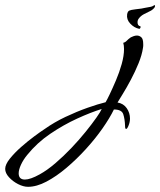

<svg xmlns="http://www.w3.org/2000/svg" viewBox="-367 -404 618 740"><path d="M169 -293Q150 -297 135 -313Q120 -329 123 -349Q125 -360 131 -363Q137 -366 154 -368Q172 -370 178 -371Q184 -372 190.5 -373.5Q197 -375 215 -378Q220 -379 226 -383Q232 -387 230 -378Q229 -374 222.5 -368.5Q216 -363 211 -361Q200 -356 187 -349Q174 -342 166 -330Q163 -324 163 -319Q163 -305 173 -303Q175 -303 175 -300Q175 -298 173 -295Q171 -292 169 -293ZM-259 316Q-277 316 -297.5 305.5Q-318 295 -332.5 279Q-347 263 -347 247Q-347 230 -329 207.5Q-311 185 -285.5 162.5Q-260 140 -235 121.5Q-210 103 -196 94Q-158 67 -114.5 46.5Q-71 26 -30 11.5Q11 -3 40 -10Q45 -18 56 -41Q67 -64 80 -94.5Q93 -125 102 -157Q111 -189 111 -215Q111 -229 108 -239Q116 -241 121.5 -247Q127 -253 137 -260Q141 -262 147.5 -264.5Q154 -267 161 -267Q170 -267 177.5 -260.5Q185 -254 185 -234Q185 -230 185 -226.5Q185 -223 184 -219Q180 -192 167 -160Q154 -128 137.5 -97Q121 -66 106.5 -42.5Q92 -19 86 -9Q109 -5 121.5 13Q134 31 134 53Q134 67 128 81Q123 93 119 93Q115 93 115 81Q114 54 108 36Q102 18 72 18Q56 51 28 91Q0 131 -36 170.5Q-72 210 -111 243Q-150 276 -188 296Q-226 316 -259 316ZM-271 288Q-250 288 -214 268Q-185 252 -153.5 225Q-122 198 -92 166.5Q-62 135 -37 104Q-12 73 4.5 49.5Q21 26 25 16Q-17 29 -69.5 53Q-122 77 -173 111.5Q-224 146 -262 193Q-277 211 -286 230.5Q-295 250 -295 264Q-295 288 -271 288Z"/></svg>

Font: The Nautigal
Style: Bold
Weight: 700
Designer: Robert E. Leuschke
Foundry: Robert E. Leuschke
Version: Version 1.100; ttfautohint (v1.8.3)